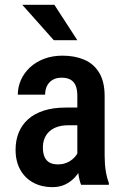

<svg xmlns="http://www.w3.org/2000/svg" viewBox="-20 -770 515 800"><path d="M302.2 -107.4V-370.6Q302.2 -397.9 294.7 -414.6Q287.1 -431.2 272.7 -438.7Q258.3 -446.3 236.8 -446.3Q214.4 -446.3 199 -437Q183.6 -427.7 175.8 -411.9Q168 -396 168 -375.5H54.2Q54.2 -407.2 67.1 -436.5Q80.1 -465.8 104.5 -488.8Q128.9 -511.7 163.6 -524.9Q198.2 -538.1 240.7 -538.1Q291.5 -538.1 331.1 -521.2Q370.6 -504.4 393.3 -467Q416 -429.7 416 -369.1V-122.6Q416 -85.9 420.7 -57.4Q425.3 -28.8 433.6 -7.8V0H317.9Q310.1 -19 306.2 -48.8Q302.2 -78.6 302.2 -107.4ZM317.4 -321.8 317.9 -248H263.2Q238.8 -248 219.2 -241.5Q199.7 -234.9 186.3 -222.9Q172.9 -210.9 165.8 -193.8Q158.7 -176.8 158.7 -156.2Q158.7 -131.3 165.8 -115.7Q172.9 -100.1 186.8 -92.5Q200.7 -85 220.7 -85Q248 -85 268.3 -96.9Q288.6 -108.9 299.6 -126Q310.5 -143.1 308.1 -157.2L334 -109.9Q330.1 -91.3 319.6 -70.8Q309.1 -50.3 292.5 -31.7Q275.9 -13.2 252.4 -1.7Q229 9.8 198.2 9.8Q153.8 9.8 119.1 -8.8Q84.5 -27.3 64.7 -62.3Q44.9 -97.2 44.9 -146Q44.9 -185.5 58.1 -217.8Q71.3 -250 97.2 -273.2Q123 -296.4 162.4 -309.1Q201.7 -321.8 254.4 -321.8ZM206.5 -750 302.2 -602.5H204.1L72.8 -750Z"/></svg>

Font: Roboto Condensed Medium
Style: Regular
Weight: 500
Designer: Christian Robertson
Foundry: Google
Version: Version 3.0